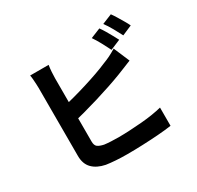

<svg xmlns="http://www.w3.org/2000/svg" viewBox="-185 -1072 1370 1332"><g transform="rotate(-30 500.0 -406.0)"><path d="M738 -810Q751 -792 766 -767Q781 -742 794.5 -717Q808 -692 818 -673L737 -639Q722 -670 700.5 -709.5Q679 -749 659 -778ZM856 -855Q870 -836 885 -811Q900 -786 914.5 -761.5Q929 -737 937 -719L858 -685Q842 -717 820 -756Q798 -795 777 -823ZM307 -767Q303 -744 301 -714Q299 -684 299 -663Q299 -648 299 -610.5Q299 -573 299 -522Q299 -471 299 -415.5Q299 -360 299 -308.5Q299 -257 299 -217Q299 -177 299 -158Q299 -126 315 -114Q331 -102 364 -95Q387 -92 417 -90.5Q447 -89 480 -89Q519 -89 566.5 -91.5Q614 -94 662.5 -98Q711 -102 754 -109Q797 -116 828 -124V22Q781 29 719 33.5Q657 38 592.5 40.5Q528 43 472 43Q423 43 379.5 40Q336 37 304 32Q239 19 203 -17.5Q167 -54 167 -118Q167 -147 167 -193.5Q167 -240 167 -296.5Q167 -353 167 -410.5Q167 -468 167 -519.5Q167 -571 167 -609Q167 -647 167 -663Q167 -674 166 -693Q165 -712 163.5 -732Q162 -752 159 -767ZM241 -460Q289 -470 343 -484.5Q397 -499 452 -516Q507 -533 556.5 -550.5Q606 -568 645 -585Q672 -595 698.5 -608Q725 -621 754 -639L808 -512Q779 -501 747.5 -487.5Q716 -474 691 -465Q647 -448 590.5 -429Q534 -410 473 -391.5Q412 -373 352.5 -357Q293 -341 242 -329Z"/></g></svg>

Font: Noto Sans SC Thin
Style: Bold
Weight: 700
Version: Version 2.004-H2;hotconv 1.0.118;makeotfexe 2.5.65603